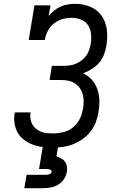

<svg xmlns="http://www.w3.org/2000/svg" viewBox="-20 -763 640 1003"><path d="M257 8Q230 8 203.5 5Q177 2 152.5 -7Q128 -16 107.5 -31Q87 -46 74 -67.5Q61 -89 56.5 -115.5Q52 -142 56 -168Q56 -170 56.5 -172Q57 -174 58 -176H140Q140 -175 140 -174Q140 -173 139 -172Q137 -156 139.5 -140.5Q142 -125 149.5 -112Q157 -99 169 -89.5Q181 -80 195 -74.5Q209 -69 225 -67.5Q241 -66 257 -66Q283 -66 310.5 -72.5Q338 -79 360.5 -97Q383 -115 396 -140.5Q409 -166 413 -193Q417 -212 417 -231.5Q417 -251 412.5 -269Q408 -287 397.5 -302Q387 -317 372 -327Q357 -337 338.5 -341Q320 -345 301 -345H239L251 -419H313Q329 -419 345.5 -421.5Q362 -424 377.5 -430.5Q393 -437 407 -448Q421 -459 431 -473Q441 -487 446 -502.5Q451 -518 454 -534Q458 -560 455.5 -585.5Q453 -611 440 -631Q427 -651 403.5 -660.5Q380 -670 354 -670Q330 -670 305.5 -663Q281 -656 261 -640Q241 -624 229.5 -601Q218 -578 214 -554H130L160 -735H244L234 -679Q247 -695 263 -708Q279 -721 297.5 -729Q316 -737 335.5 -740Q355 -743 374 -743Q415 -743 452 -727.5Q489 -712 511 -680.5Q533 -649 538 -608Q543 -567 536 -526Q532 -502 523.5 -478.5Q515 -455 498.5 -436Q482 -417 460 -403Q438 -389 414 -380Q440 -368 459 -347Q478 -326 488 -298.5Q498 -271 499 -241Q500 -211 495 -180Q491 -154 481.5 -127.5Q472 -101 454.5 -78Q437 -55 413.5 -38Q390 -21 364 -10.5Q338 0 311 4Q284 8 257 8ZM107 220 119 150H219Q223 150 227.5 149.5Q232 149 236.5 147.5Q241 146 245 143Q249 140 250 135Q250 135 250 135Q250 135 250 135Q250 131 247.5 127.5Q245 124 241 122.5Q237 121 232.5 120.5Q228 120 224 120H184L204 0H284L275 54Q288 58 300 64.5Q312 71 319.5 81.5Q327 92 329.5 106Q332 120 329 135Q326 154 314.5 172Q303 190 285 201Q267 212 247 216Q227 220 207 220Z"/></svg>

Font: Iosevka Curly Slab Extended
Style: Italic
Weight: 400
Width: 7
Italic angle: -9°
Monospace: yes
Designer: Belleve Invis
Foundry: Belleve Invis
Version: Version 11.1.0; ttfautohint (v1.8.3)